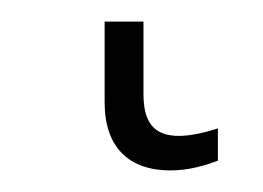

<svg xmlns="http://www.w3.org/2000/svg" viewBox="-20 76 244 178"><path d="M138 234C156 234 171 229 182 225V195C173 198 158 202 146 202C123 202 113 190 113 163V96H77V171C77 213 100 234 138 234Z"/></svg>

Font: Noto Sans SemiCondensed ExtraLight
Style: Regular
Weight: 200
Width: 4
Designer: Monotype Design Team
Foundry: Monotype Imaging Inc.
Version: Version 2.013